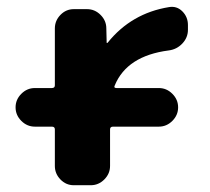

<svg xmlns="http://www.w3.org/2000/svg" viewBox="-20 -547 621 567"><path d="M83 -173Q60 -173 43 -190Q26 -207 26 -230Q26 -253 43 -270Q60 -287 83 -287H133Q142 -287 142 -295V-463Q142 -486 158.5 -503Q175 -520 198 -520H237Q260 -520 277 -503Q294 -486 294 -463L295 -421Q295 -420 296 -420Q297 -420 298 -421Q368 -508 479 -526Q502 -530 518.5 -513.5Q535 -497 535 -473V-459Q535 -436 518.5 -418.5Q502 -401 478 -398Q355 -382 319 -295Q315 -287 324 -287H449Q472 -287 489 -270Q506 -253 506 -230Q506 -207 489 -190Q472 -173 449 -173H314Q305 -173 305 -165V-57Q305 -34 288 -17Q271 0 248 0H198Q175 0 158.5 -17Q142 -34 142 -57V-165Q142 -173 133 -173Z"/></svg>

Font: Rounded Mplus 1c ExtraBold
Style: Regular
Weight: 800
Version: Version 1.059.20150529